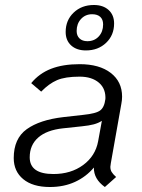

<svg xmlns="http://www.w3.org/2000/svg" viewBox="-20 -738 568 769"><path d="M424 -85Q422 -73 422 -70Q422 -58 427 -49.5Q432 -41 445 -29L400 11Q355 -21 356 -67Q325 -30 280.5 -9.5Q236 11 180 11Q111 11 73 -20.5Q35 -52 35 -105Q35 -183 87 -220.5Q139 -258 234 -269L314 -278Q364 -283 381 -295.5Q398 -308 402 -341V-338Q405 -382 376.5 -406.5Q348 -431 299 -431Q241 -431 208.5 -417Q176 -403 145 -371L105 -405Q137 -444 184.5 -462.5Q232 -481 299 -481Q378 -481 423.5 -446Q469 -411 469 -351Q469 -337 466 -322ZM388 -254Q374 -245 355.5 -240Q337 -235 307 -232L232 -224Q167 -217 133 -187Q99 -157 99 -108Q99 -41 194 -41Q264 -41 313 -77Q362 -113 373 -172ZM243 -610Q243 -657 275 -687.5Q307 -718 356 -718Q393 -718 415 -698Q437 -678 437 -644Q437 -597 405 -566.5Q373 -536 324 -536Q287 -536 265 -556Q243 -576 243 -610ZM393 -640Q393 -660 381.5 -670.5Q370 -681 349 -681Q322 -681 304.5 -662Q287 -643 287 -614Q287 -595 298.5 -584Q310 -573 330 -573Q358 -573 375.5 -592Q393 -611 393 -640Z"/></svg>

Font: KoHo
Style: Italic
Weight: 400
Italic angle: -10°
Designer: Cadson Demak & Katatrad Team
Foundry: Cadson Demak Co.,Ltd.
Version: Version 1.000